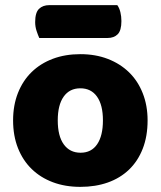

<svg xmlns="http://www.w3.org/2000/svg" viewBox="-20 -712 626 748"><path d="M133 -564Q128 -575 122.5 -591.5Q117 -608 117 -626Q117 -663 132 -677.5Q147 -692 172 -692H437Q445 -681 449 -664.5Q453 -648 453 -630Q453 -593 438.5 -578.5Q424 -564 399 -564ZM555 -243Q555 -181 536 -132.5Q517 -84 482.5 -51Q448 -18 400 -1Q352 16 293 16Q234 16 186 -2Q138 -20 103.5 -53.5Q69 -87 50 -135Q31 -183 31 -243Q31 -302 50 -350Q69 -398 103.5 -431.5Q138 -465 186 -483Q234 -501 293 -501Q352 -501 400 -482.5Q448 -464 482.5 -430.5Q517 -397 536 -349Q555 -301 555 -243ZM205 -243Q205 -182 228.5 -149.5Q252 -117 294 -117Q336 -117 358.5 -150Q381 -183 381 -243Q381 -303 358 -335.5Q335 -368 293 -368Q251 -368 228 -335.5Q205 -303 205 -243Z"/></svg>

Font: Baloo Tamma
Style: Regular
Weight: 400
Designer: Divya Kowshik and Ek Type
Foundry: Ek Type
Version: Version 1.443;PS 1.000;hotconv 16.6.51;makeotf.lib2.5.65220;